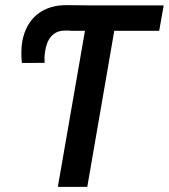

<svg xmlns="http://www.w3.org/2000/svg" viewBox="-20 -732 661 752"><path d="M444.8 -710.9 321.8 0H206.5L330.1 -710.9ZM621.1 -710.9 603.5 -611.3H253.9L271.5 -710.9ZM315.9 -611.3 233.9 -612.3Q208 -611.8 191.7 -599.6Q175.3 -587.4 166.7 -567.4Q158.2 -547.4 155.8 -523.4Q154.3 -514.2 154.3 -504.6Q154.3 -495.1 154.8 -485.8L65.9 -485.4Q64 -501 63.7 -516.6Q63.5 -532.2 64.5 -547.4Q68.8 -598.1 91.1 -635.3Q113.3 -672.4 151.1 -692.1Q189 -711.9 240.7 -711.9L333.5 -710.9Z"/></svg>

Font: Roboto Condensed Medium
Style: Italic
Weight: 500
Italic angle: -12°
Designer: Christian Robertson
Foundry: Google
Version: Version 3.0; 2020